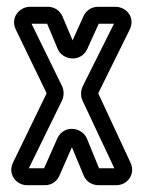

<svg xmlns="http://www.w3.org/2000/svg" viewBox="-20 -521 422 566"><path d="M273 -25H272L236 -113C221 -147 168 -154 149 -113L110 -25H65L163 -225C169 -238 169 -254 163 -267L73 -451H119L150 -377C164 -343 218 -336 237 -376L271 -451H316L224 -267C218 -254 217 -238 223 -225L317 -25ZM271 25H322C357 25 381 -9 364 -43L270 -245V-247L362 -433C380 -469 353 -501 320 -501H269C249 -501 233 -489 226 -473L194 -402L164 -473C157 -489 141 -501 121 -501H68C38 -501 9 -469 27 -433L117 -247V-245L19 -43C1 -8 28 25 60 25H112C133 25 148 13 155 -3L192 -87L227 -3C234 14 251 25 271 25Z"/></svg>

Font: DIN Rundschrift
Style: EngKont
Weight: 400
Width: 3
Version: Version 1.027